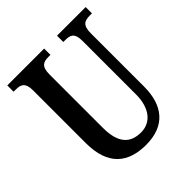

<svg xmlns="http://www.w3.org/2000/svg" viewBox="-197 -847 991 991"><g transform="rotate(-45 298.5 -352.0)"><path d="M303 10C443 10 508 -75 508 -209V-599C508 -660 533 -668 569 -668H585V-714H376V-668H391C426 -668 450 -660 450 -603V-211C450 -116 405 -54 330 -54C255 -54 207 -95 207 -210V-599C207 -660 232 -668 267 -668H282V-714H13V-668H29C63 -668 89 -660 89 -603V-217C89 -53 174 10 303 10Z"/></g></svg>

Font: Noto Serif Armenian ExtraCondensed SemiBold
Style: Regular
Weight: 600
Width: 2
Designer: Monotype Design Team
Foundry: Monotype Imaging Inc.
Version: Version 2.008